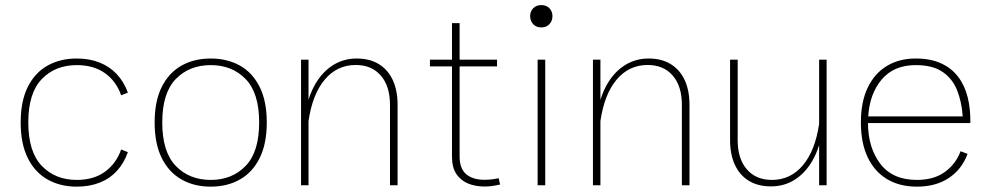

<svg xmlns="http://www.w3.org/2000/svg" viewBox="-20 -713 3796 739"><path d="M275.4 -487.8Q211.9 -487.8 163.3 -460.7Q114.7 -433.6 87.2 -378.9Q59.6 -324.2 59.6 -241.7Q59.6 -159.2 87.2 -104.2Q114.7 -49.3 163.3 -22Q211.9 5.4 275.4 5.4Q324.2 5.4 363 -9.8Q401.9 -24.9 429.4 -54.7Q457 -84.5 472.2 -127.4L446.3 -137.7Q427.7 -84 384.3 -52.2Q340.8 -20.5 275.4 -20.5Q192.9 -20.5 140.9 -74.5Q88.9 -128.4 88.9 -241.7Q88.9 -355 140.9 -408.7Q192.9 -462.4 275.4 -462.4Q340.8 -462.4 384.3 -431.2Q427.7 -399.9 446.3 -346.2L472.2 -356.4Q457 -398.4 429.4 -427.7Q401.9 -457 363 -472.4Q324.2 -487.8 275.4 -487.8Z M791 -462.4Q873.5 -462.4 925.5 -408.7Q977.5 -355 977.5 -241.7Q977.5 -128.4 925.5 -74.5Q873.5 -20.5 791 -20.5Q708.5 -20.5 656.5 -74.5Q604.5 -128.4 604.5 -241.7Q604.5 -355 656.5 -408.7Q708.5 -462.4 791 -462.4ZM791 -487.8Q727.5 -487.8 679 -460.7Q630.4 -433.6 602.8 -378.9Q575.2 -324.2 575.2 -241.7Q575.2 -159.2 602.8 -104.2Q630.4 -49.3 679 -22Q727.5 5.4 791 5.4Q854.5 5.4 903.1 -22Q951.7 -49.3 979.2 -104.2Q1006.8 -159.2 1006.8 -241.7Q1006.8 -324.2 979.2 -378.9Q951.7 -433.6 903.1 -460.7Q854.5 -487.8 791 -487.8Z M1167.5 0V-332V-483.4H1138.7V0ZM1510.3 -309.1Q1510.3 -365.2 1491.7 -405Q1473.1 -444.8 1438 -466.3Q1402.8 -487.8 1353 -487.8Q1302.2 -487.8 1261.2 -461.9Q1220.2 -436 1192.6 -387.7Q1165 -339.4 1154.3 -271L1167.5 -247.1Q1182.6 -350.6 1230 -406.7Q1277.3 -462.9 1349.1 -462.9Q1410.6 -462.9 1445.8 -422.1Q1481 -381.3 1481 -310.1V0H1510.3Z M1899.4 -26.9Q1890.6 -24.9 1875.5 -22.9Q1860.4 -21 1844.7 -21Q1799.3 -21 1774.2 -42.7Q1749 -64.5 1749 -110.8V-624H1719.7V-108.9Q1719.7 -68.8 1736.3 -43.7Q1752.9 -18.6 1781.2 -6.8Q1809.6 4.9 1845.2 4.9Q1860.8 4.9 1876 2.7Q1891.1 0.5 1904.8 -2.9ZM1634.8 -457.5H1893.1V-483.4H1634.8Z M2020.5 -650.9Q2020.5 -632.8 2032.2 -620.1Q2043.9 -607.4 2063.5 -607.4Q2083 -607.4 2094.7 -620.1Q2106.4 -632.8 2106.4 -650.9Q2106.4 -668.9 2094.7 -681.2Q2083 -693.4 2063.5 -693.4Q2043.9 -693.4 2032.2 -681.2Q2020.5 -668.9 2020.5 -650.9ZM2049.3 -483.4V0H2078.6V-483.4Z M2291 0V-332V-483.4H2262.2V0ZM2633.8 -309.1Q2633.8 -365.2 2615.2 -405Q2596.7 -444.8 2561.5 -466.3Q2526.4 -487.8 2476.6 -487.8Q2425.8 -487.8 2384.8 -461.9Q2343.8 -436 2316.2 -387.7Q2288.6 -339.4 2277.8 -271L2291 -247.1Q2306.2 -350.6 2353.5 -406.7Q2400.9 -462.9 2472.7 -462.9Q2534.2 -462.9 2569.3 -422.1Q2604.5 -381.3 2604.5 -310.1V0H2633.8Z M3132.8 -483.4V-151.4V0H3161.6V-483.4ZM2790 -174.3Q2790 -118.7 2808.6 -78.6Q2827.1 -38.6 2862.3 -17.1Q2897.5 4.4 2947.3 4.4Q2998.5 4.4 3039.3 -21.5Q3080.1 -47.4 3107.7 -95.9Q3135.3 -144.5 3146 -212.4L3132.8 -236.3Q3117.7 -133.3 3070.3 -76.9Q3022.9 -20.5 2951.2 -20.5Q2889.6 -20.5 2854.5 -61.3Q2819.3 -102.1 2819.3 -173.3V-483.4H2790Z M3320.8 -239.3H3714.8Q3715.8 -293 3704.6 -338.4Q3693.4 -383.8 3668 -417.2Q3642.6 -450.7 3602.1 -469.2Q3561.5 -487.8 3504.4 -487.8Q3440.9 -487.8 3393.6 -459.2Q3346.2 -430.7 3319.8 -375.7Q3293.5 -320.8 3293.5 -241.7Q3293.5 -163.6 3319.3 -108.4Q3345.2 -53.2 3393.6 -23.9Q3441.9 5.4 3509.3 5.4Q3581.5 5.4 3631.6 -27.6Q3681.6 -60.5 3704.1 -120.6L3677.2 -130.9Q3659.2 -82 3616.9 -51.3Q3574.7 -20.5 3508.8 -20.5Q3416 -20.5 3368.7 -82Q3321.3 -143.6 3320.8 -239.3ZM3321.8 -265.1Q3327.1 -352.1 3373.8 -407.2Q3420.4 -462.4 3504.4 -462.4Q3570.3 -462.4 3608.4 -436Q3646.5 -409.7 3664.1 -365Q3681.6 -320.3 3685.5 -265.1Z"/></svg>

Font: Estedad-FD-VF Thin
Style: Regular
Weight: 100
Designer: Amin Abedi
Version: Version 5.0